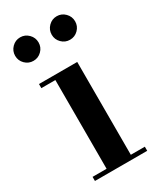

<svg xmlns="http://www.w3.org/2000/svg" viewBox="-172 -727 661 789"><g transform="rotate(-30 158.0 -332.5)"><path d="M182.1 -609.1Q182.1 -632 198.4 -648.5Q214.7 -665 237.6 -665Q260.5 -665 276.8 -648.5Q293.1 -632 293.1 -609.1Q293.1 -586.2 276.8 -569.9Q260.5 -553.6 237.6 -553.6Q214.7 -553.6 198.4 -569.9Q182.1 -586.2 182.1 -609.1ZM8.6 -609.1Q8.6 -632 24.9 -648.5Q41.2 -665 64.1 -665Q87 -665 103.3 -648.5Q119.6 -632 119.6 -609.1Q119.6 -586.2 103.3 -569.9Q87 -553.6 64.1 -553.6Q41.2 -553.6 24.9 -569.9Q8.6 -586.2 8.6 -609.1ZM35.5 -19.5H102V-440.5H35.5V-460H217V-19.5H283.5V0H35.5Z"/></g></svg>

Font: Bodoni* 11pt Medium
Style: Regular
Weight: 500
Version: Version 2.3